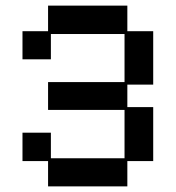

<svg xmlns="http://www.w3.org/2000/svg" viewBox="-20 -651 626 683"><path d="M151 12V-78H60V-179H161V-88H423V-260H151V-359H423V-530H161V-440H60V-540H151V-631H433V-540H525V-350H433V-270H525V-78H433V12Z"/></svg>

Font: Pixelify Sans
Style: Regular
Weight: 400
Designer: Stefie Justprince
Foundry: Typecalism Foundryline
Version: Version 1.000;February 13, 2025;FontCreator 15.0.0.3015 64-b